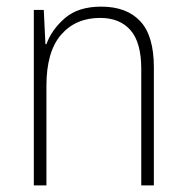

<svg xmlns="http://www.w3.org/2000/svg" viewBox="-20 -559 562 579"><path d="M285 -539Q362 -539 403 -495Q444 -451 444 -356V0H406V-351Q406 -431 373.5 -468Q341 -505 282 -505Q208 -505 164 -454Q120 -403 120 -300V0H82V-529H112L117 -426H120Q136 -470 176 -504.5Q216 -539 285 -539Z"/></svg>

Font: Noto Sans Sinhala SemiCondensed ExtraLight
Style: Regular
Weight: 200
Width: 4
Designer: Jelle Bosma - Monotype Design Team
Foundry: Monotype Imaging Inc.
Version: Version 2.006; ttfautohint (v1.8.4.7-5d5b)